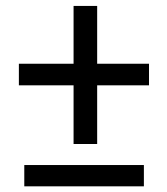

<svg xmlns="http://www.w3.org/2000/svg" viewBox="-20 -641 575 660"><path d="M492.2 -421.9H314V-620.6H232.9V-421.9H44.9V-347.7H232.9V-146H314V-347.7H492.2ZM474.6 -73.7H63.5V-0.5H474.6Z"/></svg>

Font: Bert Sans
Style: Regular
Weight: 400
Designer: Christian Robertson (Google), Cristiano Sobral
Foundry: Google, Cristiano Sobral
Version: Version 3.101